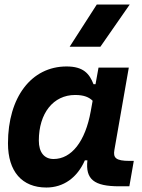

<svg xmlns="http://www.w3.org/2000/svg" viewBox="-20 -815 626 845"><path d="M400.4 -444.3H391.6C373.5 -490.7 347.2 -522.5 272.9 -522.5C118.2 -522.5 15.1 -387.2 15.1 -184.1C15.1 -60.5 76.7 10.3 184.1 10.3C259.3 10.3 319.8 -32.7 353.5 -109.4H364.7C355.5 -25.9 393.6 4.9 504.9 4.9H549.3L568.8 -106.9H550.3C489.3 -106.9 477.5 -120.6 483.4 -154.8L546.9 -517.6H413.6ZM310.5 -397C350.6 -397 372.1 -386.7 387.7 -371.6L379.4 -325.7C355.5 -191.9 294.4 -115.2 215.8 -115.2C174.8 -115.2 150.9 -144.5 150.9 -196.3C150.9 -316.9 214.8 -397 310.5 -397ZM286.6 -609.4H421.9L550.8 -794.9H405.8Z"/></svg>

Font: Cascadia Mono NF
Style: Bold Italic
Weight: 700
Italic angle: -10°
Monospace: yes
Designer: Aaron Bell
Foundry: Saja Typeworks
Version: Version 2404.023